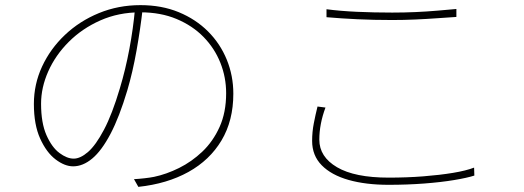

<svg xmlns="http://www.w3.org/2000/svg" viewBox="-20 -713 2040 748"><path d="M536 -680Q527 -601 512 -516.5Q497 -432 476 -361Q445 -257 410.5 -191.5Q376 -126 339.5 -95.5Q303 -65 265 -65Q232 -65 196.5 -92Q161 -119 136.5 -173Q112 -227 112 -308Q112 -385 144 -454Q176 -523 233 -577Q290 -631 365.5 -662Q441 -693 527 -693Q610 -693 676.5 -665.5Q743 -638 790.5 -590.5Q838 -543 863.5 -480.5Q889 -418 889 -348Q889 -243 843 -166Q797 -89 714 -43Q631 3 519 15L502 -15Q521 -16 543 -18.5Q565 -21 580 -24Q628 -34 677.5 -58.5Q727 -83 768.5 -122.5Q810 -162 835.5 -218.5Q861 -275 861 -350Q861 -412 838.5 -468.5Q816 -525 773 -569Q730 -613 668 -639Q606 -665 527 -665Q442 -665 371 -633.5Q300 -602 248 -550Q196 -498 168 -435Q140 -372 140 -309Q140 -234 161 -186.5Q182 -139 211.5 -117Q241 -95 267 -95Q293 -95 323 -121Q353 -147 385 -207.5Q417 -268 447 -369Q469 -442 484 -522Q499 -602 506 -679Z M1252 -677Q1305 -670 1371 -667Q1437 -664 1508 -664Q1555 -664 1599.5 -666Q1644 -668 1684 -671.5Q1724 -675 1758 -678V-647Q1725 -645 1684 -642Q1643 -639 1598 -637Q1553 -635 1508 -635Q1436 -635 1372.5 -638Q1309 -641 1252 -646ZM1248 -294Q1236 -262 1230 -230.5Q1224 -199 1224 -169Q1224 -102 1293 -61.5Q1362 -21 1494 -21Q1565 -21 1629 -26Q1693 -31 1744.5 -39.5Q1796 -48 1827 -60L1828 -29Q1800 -20 1749 -11.5Q1698 -3 1632 2Q1566 7 1494 7Q1405 7 1338 -12Q1271 -31 1233.5 -69Q1196 -107 1196 -164Q1196 -199 1202.5 -232.5Q1209 -266 1217 -298Z"/></svg>

Font: Noto Sans SC Thin Thin
Style: Regular
Weight: 250
Version: Version 2.004-H2;hotconv 1.0.118;makeotfexe 2.5.65603